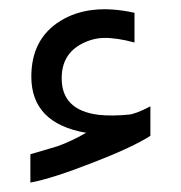

<svg xmlns="http://www.w3.org/2000/svg" viewBox="-20 -387 383 407"><path d="M44.4 0V-60.1Q60.5 -64.5 102.1 -77.1Q128.9 -86.4 162.6 -105.5Q46.4 -125.5 46.4 -224.6Q46.4 -304.7 108.2 -342.8Q169.9 -380.9 265.1 -359.9V-296.9Q227.5 -307.1 200.2 -306.6Q177.2 -306.2 154.8 -294.9Q110.4 -272.5 110.8 -220.7Q110.8 -153.3 189 -143.6Q216.8 -140.6 252.9 -144Q268.1 -145.5 298.8 -161.6V-99.1Q260.7 -74.7 178.7 -43Q90.3 -8.3 44.4 0Z"/></svg>

Font: Elshan
Style: Regular
Weight: 400
Foundry: DejaVu fonts team - Redesigned by Saber Rastikerdar (Samim font) - Edited by Jalil Hamdollahi
Version: Version 0.9.9; ttfautohint (v1.4.1.5-446e)